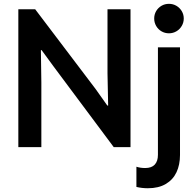

<svg xmlns="http://www.w3.org/2000/svg" viewBox="-20 -768 1023 1002"><path d="M75.7 -719.7H163.6L479.5 -302.7L540 -217.3H544.4L541 -386.2V-719.7H661.1V0H573.7L259.8 -420.9L197.3 -506.3H193.4L195.8 -337.4V0H75.7ZM691.9 207.5V102.1Q712.4 108.9 737.8 108.9Q771 108.9 787.6 91.1Q804.2 73.2 804.2 40V-521H919.4V41Q919.4 91.8 901.1 130.9Q882.8 169.9 845.2 192.1Q807.6 214.4 751.5 214.4Q720.7 214.4 691.9 207.5ZM784.7 -671.4Q784.7 -692.4 794.9 -710Q805.2 -727.5 822.8 -737.8Q840.3 -748 861.8 -748Q882.8 -748 900.4 -737.8Q918 -727.5 928.5 -710Q939 -692.4 939 -671.4Q939 -650.4 928.5 -632.6Q918 -614.7 900.4 -604.5Q882.8 -594.2 861.8 -594.2Q840.3 -594.2 822.8 -604.5Q805.2 -614.7 794.9 -632.6Q784.7 -650.4 784.7 -671.4Z"/></svg>

Font: Reddit Sans SemiBold
Style: Regular
Weight: 600
Designer: Stephen Hutchings
Foundry: Reddit
Version: Version 1.013